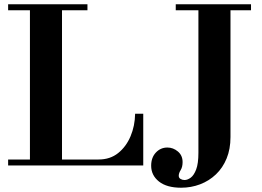

<svg xmlns="http://www.w3.org/2000/svg" viewBox="-20 -774 1224 898"><path d="M18 0V-28H441Q495 -28 532.5 -58Q570 -88 590.5 -136.5Q611 -185 612 -242H650V0ZM120 -15V-754H270V-15ZM18 -726V-754H389V-726ZM827 104Q760 104 723.5 75Q687 46 687 1Q687 -37 709 -60.5Q731 -84 763 -84Q790 -84 812 -65.5Q834 -47 834 -16Q834 7 825 21.5Q816 36 816 48Q816 58 824.5 63Q833 68 843 68Q857 68 872 57Q887 46 897.5 18.5Q908 -9 908 -60V-754H1058V-133Q1058 -77 1040 -33Q1022 11 990 41.5Q958 72 916 88Q874 104 827 104ZM802 -726V-754H1154V-726Z"/></svg>

Font: Libre Bodoni SemiBold
Style: Regular
Weight: 600
Designer: Pablo Impallari, Rodrigo Fuenzalida
Foundry: Impallari Type
Version: Version 2.005;gftools[0.9.23]